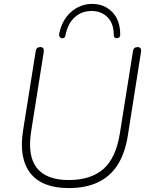

<svg xmlns="http://www.w3.org/2000/svg" viewBox="-20 -951 760 979"><path d="M330 8Q264 8 215 -10.5Q166 -29 136 -66.5Q106 -104 96 -159.5Q86 -215 98 -288L162 -690Q165 -711 186 -711Q196 -711 200.5 -704.5Q205 -698 203 -686L139 -282Q119 -156 168 -94.5Q217 -33 330 -33Q443 -33 507 -89Q571 -145 591 -270L658 -690Q661 -711 682 -711Q692 -711 696.5 -704.5Q701 -698 699 -686L632 -261Q618 -171 580.5 -111.5Q543 -52 480.5 -22Q418 8 330 8ZM295 -756Q288 -757 284 -763.5Q280 -770 282 -780Q297 -851 343.5 -891Q390 -931 450 -931Q512 -931 552.5 -889.5Q593 -848 593 -774Q593 -766 589 -761.5Q585 -757 577 -756Q570 -755 565 -759.5Q560 -764 560 -773Q560 -831 528.5 -863Q497 -895 447 -895Q396 -895 360.5 -862.5Q325 -830 314 -771Q313 -763 308 -759Q303 -755 295 -756Z"/></svg>

Font: Nunito Variable Extra Light
Style: Italic
Weight: 200
Italic angle: -9°
Designer: Vernon Adams
Foundry: Vernon Adams
Version: Version 3.602